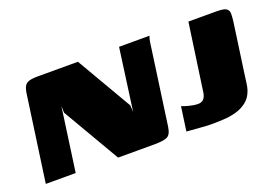

<svg xmlns="http://www.w3.org/2000/svg" viewBox="-73 -654 1210 851"><g transform="rotate(-20 532.5 -228.5)"><path d="M21 0 77 -398Q80 -423 86.5 -436.5Q93 -450 108 -455Q123 -460 152 -460H340L492 -199L494 -168L534 -460H678Q676 -458 673 -446Q670 -434 668.5 -419.5Q667 -405 665 -394L617 -52Q612 -17 594 -8.5Q576 0 533 0H362L205 -269L204 -301L162 0ZM1014 -148Q1012 -132 1009.5 -114Q1007 -96 1003 -84Q992 -51 968 -33Q944 -15 914.5 -7.5Q885 0 857 1Q822 3 796 2.5Q770 2 745 -0.5Q720 -3 686 -5L702 -119Q713 -114 736.5 -108Q760 -102 775 -102Q796 -102 805 -114Q814 -126 816 -144L861 -460H994Q1028 -460 1039.5 -452Q1051 -444 1051 -428Q1051 -412 1048 -389Z"/></g></svg>

Font: Genos Thin ExtraBold
Style: Italic
Weight: 800
Italic angle: -8°
Version: Version 1.010